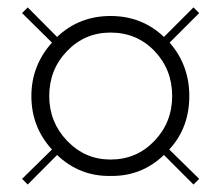

<svg xmlns="http://www.w3.org/2000/svg" viewBox="-20 -680 592 514"><path d="M54.2 -186 39.1 -201.2 119.1 -279.8Q64 -339.8 64 -422.9Q64 -504.4 119.1 -565.9L39.1 -645L54.2 -660.2L132.8 -581.1Q191.9 -637.2 275.9 -637.2Q359.9 -637.2 418.9 -581.1L498 -660.2L513.2 -645L434.1 -565.9Q486.8 -505.4 486.8 -422.9Q486.8 -337.9 433.1 -279.8L513.2 -201.2L498 -186L418.9 -265.1Q358.4 -207.5 275.9 -209Q193.4 -207.5 132.8 -265.1ZM275.9 -252.9Q345.7 -252.9 393.3 -302.7Q440.9 -352.5 440.9 -422.9Q440.9 -494.1 393.6 -543.5Q346.2 -592.8 275.9 -592.8Q207 -592.8 159.4 -543.2Q111.8 -493.7 111.8 -422.9Q111.8 -353 159.7 -303Q207.5 -252.9 275.9 -252.9Z"/></svg>

Font: Oswald Medium
Style: Regular
Weight: 500
Designer: Vernon Adams
Foundry: Vernon Adams
Version: Version 4.103